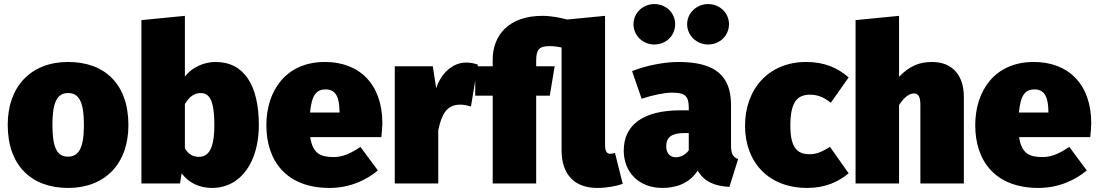

<svg xmlns="http://www.w3.org/2000/svg" viewBox="-20 -903 5407 945"><path d="M315 -598C132 -598 18 -477 18 -289C18 -89 134 22 315 22C499 22 612 -99 612 -287C612 -488 497 -598 315 -598ZM315 -445C369 -445 393 -402 393 -287C393 -178 369 -132 315 -132C261 -132 238 -175 238 -289C238 -399 261 -445 315 -445Z M1041 -598C981 -598 922 -569 890 -526V-825L676 -804V0H866L874 -50C907 -5 959 22 1023 22C1169 22 1254 -111 1254 -287C1254 -481 1183 -598 1041 -598ZM958 -131C930 -131 907 -144 890 -173V-391C913 -430 940 -445 966 -445C1005 -445 1035 -422 1035 -287C1035 -166 1004 -131 958 -131Z M1862 -296C1862 -489 1749 -598 1579 -598C1387 -598 1291 -456 1291 -287C1291 -109 1391 22 1602 22C1703 22 1783 -17 1840 -64L1754 -180C1704 -146 1664 -130 1623 -130C1560 -130 1519 -145 1507 -228H1857C1859 -248 1862 -278 1862 -296ZM1651 -349H1506C1514 -437 1538 -463 1583 -463C1638 -463 1650 -415 1651 -356Z M2273 -595C2210 -595 2151 -544 2127 -469L2110 -577H1923V0H2137V-262C2153 -336 2176 -388 2245 -388C2264 -388 2280 -384 2298 -379L2332 -585C2311 -592 2296 -595 2273 -595Z M3007 -150C3000 -148 2990 -146 2983 -146C2969 -146 2958 -156 2958 -189V-825L2772 -807C2736 -816 2694 -825 2649 -825C2484 -825 2405 -729 2405 -610V-577H2319V-432H2405V0H2619V-432H2686L2710 -577H2619V-604C2619 -658 2633 -676 2684 -676C2705 -676 2723 -674 2744 -669V-163C2744 -43 2809 22 2919 22C2966 22 3014 13 3045 2Z M3200 -883C3144 -883 3098 -839 3098 -784C3098 -728 3144 -684 3200 -684C3259 -684 3303 -728 3303 -784C3303 -839 3259 -883 3200 -883ZM3465 -883C3409 -883 3362 -839 3362 -784C3362 -728 3409 -684 3465 -684C3523 -684 3568 -728 3568 -784C3568 -839 3523 -883 3465 -883ZM3578 -187V-386C3578 -528 3503 -598 3319 -598C3253 -598 3164 -582 3091 -553L3138 -417C3195 -436 3253 -447 3287 -447C3350 -447 3370 -432 3370 -374V-360H3329C3147 -360 3050 -289 3050 -162C3050 -55 3125 22 3240 22C3306 22 3372 1 3414 -63C3447 -8 3495 12 3570 17L3613 -120C3587 -130 3578 -146 3578 -187ZM3306 -129C3277 -129 3259 -150 3259 -183C3259 -228 3287 -248 3347 -248H3370V-163C3356 -144 3333 -129 3306 -129Z M3948 -598C3765 -598 3647 -467 3647 -284C3647 -104 3763 22 3953 22C4039 22 4104 -6 4157 -50L4065 -180C4025 -156 4001 -144 3965 -144C3910 -144 3870 -168 3870 -284C3870 -401 3904 -437 3967 -437C4002 -437 4034 -426 4069 -397L4157 -522C4102 -570 4036 -598 3948 -598Z M4568 -598C4503 -598 4455 -577 4405 -525V-825L4191 -804V0H4405V-386C4430 -424 4455 -443 4478 -443C4497 -443 4510 -432 4510 -387V0H4724V-426C4724 -536 4664 -598 4568 -598Z M5351 -296C5351 -489 5238 -598 5068 -598C4876 -598 4780 -456 4780 -287C4780 -109 4880 22 5091 22C5192 22 5272 -17 5329 -64L5243 -180C5193 -146 5153 -130 5112 -130C5049 -130 5008 -145 4996 -228H5346C5348 -248 5351 -278 5351 -296ZM5140 -349H4995C5003 -437 5027 -463 5072 -463C5127 -463 5139 -415 5140 -356Z"/></svg>

Font: Glow Sans SC Normal Heavy
Style: Regular
Weight: 900
Designer: Ryoko NISHIZUKA (kana, bopomofo & ideographs); Paul D. Hunt (Latin, Greek & Cyrillic); Sandoll Communications, Soo-young
Version: Version 0.93